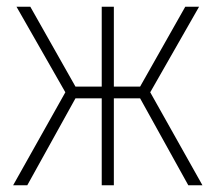

<svg xmlns="http://www.w3.org/2000/svg" viewBox="-20 -550 640 570"><path d="M19 0H61L204 -258H282V0H318V-258H396L539 0H581L426 -276L571 -530H530L396 -293H318V-530H282V-293H204L70 -530H29L174 -276Z"/></svg>

Font: Noto Sans Mono ExtraLight
Style: Regular
Weight: 200
Designer: Monotype Design Team
Foundry: Monotype Imaging Inc.
Version: Version 2.014